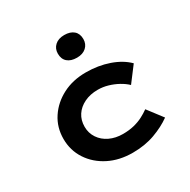

<svg xmlns="http://www.w3.org/2000/svg" viewBox="-177 -960 1120 1134"><g transform="rotate(-30 382.5 -392.5)"><path d="M411 10Q320 10 249 -26Q178 -62 137 -124.5Q96 -187 96 -265Q96 -344 137 -406Q178 -468 247.5 -504Q317 -540 406 -540Q490 -540 562 -515Q634 -490 679 -445L601 -342Q579 -363 549 -379.5Q519 -396 485 -406Q451 -416 416 -416Q364 -416 324 -396.5Q284 -377 262 -343.5Q240 -310 240 -265Q240 -222 263 -187.5Q286 -153 326 -134Q366 -115 416 -115Q458 -115 492 -123.5Q526 -132 553 -146Q580 -160 602 -176L679 -75Q629 -39 561.5 -14.5Q494 10 411 10ZM406 -641Q365 -641 342 -661Q319 -681 319 -718Q319 -752 342.5 -773.5Q366 -795 406 -795Q447 -795 470 -775Q493 -755 493 -718Q493 -684 469.5 -662.5Q446 -641 406 -641Z"/></g></svg>

Font: Lexend Mega SemiBold
Style: Regular
Weight: 600
Designer: Bonnie Shaver-Troup, Thomas Jockin
Foundry: Lexend
Version: Version 1.007